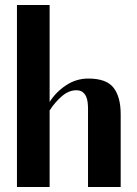

<svg xmlns="http://www.w3.org/2000/svg" viewBox="-20 -750 550 770"><path d="M48 -730H179V-341Q204 -381 245 -408Q286 -435 334 -435Q407 -435 435.5 -398Q464 -361 464 -292V0H333V-314Q333 -326 331.5 -339.5Q330 -353 325 -363.5Q320 -374 311 -381Q302 -388 286 -388Q256 -388 228.5 -364.5Q201 -341 179 -307V0H48Z"/></svg>

Font: Gamine
Style: Bold
Weight: 700
Designer: Tapiwanashe Sebastian Garikayi
Version: Version 1.000